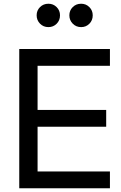

<svg xmlns="http://www.w3.org/2000/svg" viewBox="-20 -1007 646 1027"><path d="M83 -745H568V-655H181V-419H548V-329H181V-90H568V0H83ZM176 -925Q176 -951 194 -969Q212 -987 239 -987Q265 -987 283 -969Q301 -951 301 -925Q301 -898 283 -880Q265 -862 239 -862Q212 -862 194 -880.5Q176 -899 176 -925ZM414 -987Q440 -987 458 -969Q476 -951 476 -925Q476 -898 458 -880Q440 -862 414 -862Q387 -862 369 -880.5Q351 -899 351 -925Q351 -951 369 -969Q387 -987 414 -987Z"/></svg>

Font: Evergrow Sans 
Style: Medium
Weight: 500
Foundry: 10Web
Version: Version 1.000